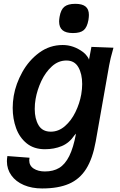

<svg xmlns="http://www.w3.org/2000/svg" viewBox="-20 -802 640 1028"><path d="M17 61Q17 49.5 19.5 33.5L138 42.5Q136.5 49.5 136.5 56Q136.5 85 160.2 100.5Q184 116 220.5 116Q265.5 116 297 97Q328.5 78 350.8 33.5Q373 -11 387 -86.5L379 -78Q351 -36.5 310.5 -19.8Q270 -3 220.5 -3Q162 -3 123.2 -34.2Q84.5 -65.5 66.2 -115.8Q48 -166 48 -224.5Q48 -255.5 53.5 -288.5Q64.5 -353 99.5 -416Q134.5 -479 190.2 -520Q246 -561 316 -561Q374 -561 425 -523Q437 -514 446.2 -501.2Q455.5 -488.5 456.5 -482.5L469.5 -551L587.5 -546.5Q569.5 -483.5 564.5 -452.5L492.5 -44.5Q476 47.5 441.2 102.5Q406.5 157.5 349.2 182.2Q292 207 205.5 207Q150.5 207 107.8 188.8Q65 170.5 41 137.2Q17 104 17 61ZM415 -296.5Q420 -326.5 420 -352Q420 -406.5 399.5 -442.2Q379 -478 335.5 -478Q292.5 -478 258 -446.8Q223.5 -415.5 201.2 -368Q179 -320.5 170.5 -271.5Q166 -246 166 -218.5Q166 -166 186.5 -131.5Q207 -97 252 -97Q293.5 -97 327.8 -126.8Q362 -156.5 384.2 -202.5Q406.5 -248.5 415 -296.5ZM296.5 -687Q296.5 -697 299 -712Q305.5 -750.5 324.8 -766Q344 -781.5 383 -781.5Q420.5 -781.5 438.2 -767Q456 -752.5 456 -722Q456 -711.5 453.5 -695Q446.5 -656 428.2 -640.5Q410 -625 370.5 -625Q333 -625 314.8 -640.2Q296.5 -655.5 296.5 -687Z"/></svg>

Font: JuliaMono BoldItalic
Style: Regular
Weight: 700
Italic angle: -9°
Monospace: yes
Designer: cormullion
Foundry: corm
Version: Version 0.049; ttfautohint (v1.8.4)